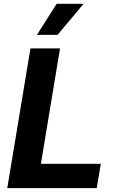

<svg xmlns="http://www.w3.org/2000/svg" viewBox="-20 -979 607 999"><path d="M17.8 0H483.3L504.6 -126.8H192.8L292.3 -727.3H138.5ZM172.2 -797.6H279.5L414.8 -959.2H274.9Z"/></svg>

Font: Margiela Sans
Style: Bold Italic
Weight: 700
Italic angle: -9.39999°
Designer: Stefan Endress, Andreas Faust
Version: Version 1.100;FEAKit 1.0